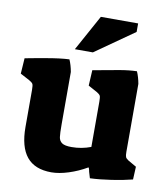

<svg xmlns="http://www.w3.org/2000/svg" viewBox="-103 -827 800 913"><g transform="rotate(10 297.0 -370.5)"><path d="M48 -177V-356Q48 -378 44.5 -384.5Q41 -391 27 -399L-18 -423L-13 -498Q1 -500 7 -502Q18 -504 85.5 -516Q153 -528 198 -530Q209 -505 215 -472V-220Q215 -176 217.5 -158Q220 -140 233.5 -130.5Q247 -121 280 -121Q328 -121 373 -138V-356Q373 -378 370 -384.5Q367 -391 354 -399L310 -423L314 -498Q395 -513 440.5 -521Q486 -529 524 -530Q535 -505 541 -472V-144Q541 -126 544 -119Q547 -112 558 -105L598 -82L595 -20Q552 -9 496 -0.5Q440 8 392 10Q388 -2 383 -20Q382 -28 378 -39H375Q334 -15 288.5 -0.5Q243 14 206 14Q126 14 87 -33.5Q48 -81 48 -177ZM310 -755H490V-714L302 -582H215Z"/></g></svg>

Font: Suez One
Style: Regular
Weight: 400
Version: Version 1.000